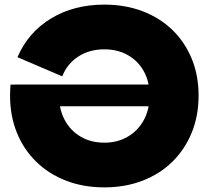

<svg xmlns="http://www.w3.org/2000/svg" viewBox="-20 -798 904 831"><path d="M723 -432V-338H51L43 -432ZM431.5 -778Q522.5 -778 597.5 -749.2Q672.5 -720.5 726.5 -668Q780.5 -615.5 810 -543.5Q839.5 -471.5 839.5 -384.5Q839.5 -296.5 809.8 -223.8Q780 -151 726 -98Q672 -45 597 -16Q522 13 431.5 13Q341 13 266 -16Q191 -45 136.8 -98Q82.5 -151 53 -223.8Q23.5 -296.5 23.5 -384.5Q23.5 -397 24.2 -409Q25 -421 25.5 -432L239.5 -428Q237.5 -417.5 236.5 -406.8Q235.5 -396 235.5 -384.5Q235.5 -324.5 260.2 -278.5Q285 -232.5 329.2 -206.5Q373.5 -180.5 431.5 -180.5Q489 -180.5 533.2 -206.5Q577.5 -232.5 602.5 -278.5Q627.5 -324.5 627.5 -384.5Q627.5 -444 602.8 -489Q578 -534 533.8 -559.2Q489.5 -584.5 431.5 -584.5Q366.5 -584.5 318.2 -552.8Q270 -521 249.5 -467.5L55.5 -550.5Q102 -658 200.8 -718Q299.5 -778 431.5 -778Z"/></svg>

Font: Hepta Slab ExtraLight ExtraBold
Style: Regular
Weight: 800
Version: Version 1.102